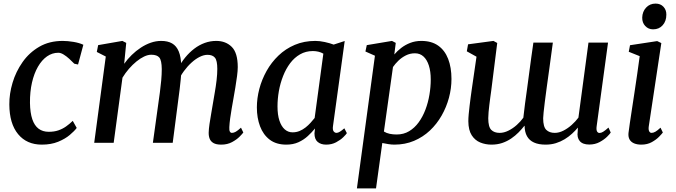

<svg xmlns="http://www.w3.org/2000/svg" viewBox="-20 -796 3765 1070"><path d="M213 10Q129 10 80.8 -48.5Q32.5 -107 32 -214Q31.5 -273 50 -335Q68.5 -397 105.8 -450Q143 -503 199 -535.5Q255 -568 329.5 -568Q357.5 -568 390 -562.5Q422.5 -557 444.5 -546.5L415 -436.5L394 -441Q381.5 -454 366 -468.2Q350.5 -482.5 334.5 -492.2Q318.5 -502 305 -502Q271 -502 242 -481.8Q213 -461.5 191.5 -424.2Q170 -387 158.2 -335.8Q146.5 -284.5 147 -222.5Q148 -167 160 -131.5Q172 -96 195 -78.8Q218 -61.5 251.5 -61.5Q282 -61.5 305.2 -69.5Q328.5 -77.5 348 -91.2Q367.5 -105 385.5 -122.5L407.5 -83Q395 -66 369 -44Q343 -22 304 -6Q265 10 213 10Z M683.5 -557 672 -440.5Q690.5 -466.5 714 -489.5Q737.5 -512.5 764.5 -530.2Q791.5 -548 820.2 -558Q849 -568 878.5 -568Q915 -568 939.2 -554Q963.5 -540 976.2 -509.2Q989 -478.5 990 -428Q990.5 -422.5 990.2 -416.5Q990 -410.5 989.8 -404.5Q989.5 -398.5 989 -391.5L972 -414.5Q989.5 -448 1012.5 -476Q1035.5 -504 1062.8 -524.8Q1090 -545.5 1121 -556.8Q1152 -568 1185 -568Q1238 -568 1271.5 -534.8Q1305 -501.5 1305 -422Q1305 -402 1301 -371.5Q1297 -341 1291.5 -308Q1286 -275 1281 -247Q1276.5 -221.5 1271.5 -193Q1266.5 -164.5 1262.8 -137Q1259 -109.5 1258 -87.5Q1257 -70 1261 -62.8Q1265 -55.5 1272.5 -55.5Q1283 -55.5 1294.2 -62Q1305.5 -68.5 1323 -84.5L1336 -57.5Q1331 -50.5 1315 -34.2Q1299 -18 1273 -4Q1247 10 1213 10Q1185 10 1169.8 1.2Q1154.5 -7.5 1148.5 -22.8Q1142.5 -38 1143 -57.5Q1143.5 -77 1147.5 -104.8Q1151.5 -132.5 1157 -163Q1162.5 -193.5 1167 -222Q1171.5 -249 1177.2 -282Q1183 -315 1187 -349Q1191 -383 1191 -412Q1191 -458.5 1177.8 -474.5Q1164.5 -490.5 1136.5 -490.5Q1116 -490.5 1093.2 -479.2Q1070.5 -468 1047.8 -447.5Q1025 -427 1005 -399.8Q985 -372.5 970.5 -340.5L990.5 -404.5Q990 -381.5 987.2 -353.8Q984.5 -326 981.2 -298.8Q978 -271.5 974.5 -247L942.5 0H832L862.5 -220Q866.5 -248 871 -281.2Q875.5 -314.5 878.5 -348.2Q881.5 -382 881.5 -411Q881 -459.5 868 -475.2Q855 -491 823 -491Q804.5 -491 783.2 -481Q762 -471 740.2 -453.2Q718.5 -435.5 698.5 -412.5Q678.5 -389.5 662.5 -363L613.5 0H505L569.5 -481L519.5 -506.5L527 -544.5L662 -568Z M1836 -95.5Q1832.5 -73 1839.2 -64.2Q1846 -55.5 1855 -55.5Q1863.5 -55.5 1873.8 -61.8Q1884 -68 1899 -81L1913 -54Q1909 -47 1893.2 -31.5Q1877.5 -16 1853 -3Q1828.5 10 1797.5 10Q1768.5 10 1750.5 -5Q1732.5 -20 1732.5 -53L1735.5 -80Q1718 -58.5 1695.5 -37.8Q1673 -17 1643.5 -3.5Q1614 10 1575.5 10Q1519.5 10 1483.2 -17.5Q1447 -45 1429.2 -92.2Q1411.5 -139.5 1411.5 -197.5Q1411.5 -248 1425.2 -300.5Q1439 -353 1465.8 -400.8Q1492.5 -448.5 1531.8 -486.2Q1571 -524 1622.8 -546Q1674.5 -568 1737.5 -568Q1761.5 -568 1790 -561.8Q1818.5 -555.5 1839.5 -547.5L1901 -567.5ZM1782 -497Q1769 -504.5 1754.2 -508Q1739.5 -511.5 1723.5 -511.5Q1684 -511.5 1652.2 -493.2Q1620.5 -475 1597 -443.8Q1573.5 -412.5 1557.8 -372.5Q1542 -332.5 1534.2 -288.8Q1526.5 -245 1526.5 -203Q1526.5 -156 1537.2 -123.8Q1548 -91.5 1566.8 -75Q1585.5 -58.5 1610.5 -58.5Q1631.5 -58.5 1649.5 -66Q1667.5 -73.5 1683 -85.8Q1698.5 -98 1711 -112Q1723.5 -126 1733.5 -138.5Z M1969 254 2069.5 -485.5 2016.5 -509 2024 -544.5 2164.5 -568 2185.5 -557 2177.5 -492.5Q2193.5 -511.5 2215.8 -528.8Q2238 -546 2266.2 -557Q2294.5 -568 2328 -568Q2384.5 -568 2421.8 -541.8Q2459 -515.5 2477.5 -467.8Q2496 -420 2496 -356Q2496 -303.5 2482 -251.2Q2468 -199 2441.2 -152Q2414.5 -105 2375.8 -68.5Q2337 -32 2287.2 -11Q2237.5 10 2178 10Q2162 10 2144.5 7.2Q2127 4.5 2110.5 1L2075.5 254ZM2119.5 -63Q2134 -54 2152 -50.2Q2170 -46.5 2190.5 -46.5Q2229.5 -46.5 2260 -64.8Q2290.5 -83 2313.2 -114.2Q2336 -145.5 2351 -185.2Q2366 -225 2373.2 -268.2Q2380.5 -311.5 2380.5 -353.5Q2380.5 -398 2370 -430.8Q2359.5 -463.5 2340 -481.2Q2320.5 -499 2292.5 -499Q2265 -499 2241.8 -487.2Q2218.5 -475.5 2200.2 -457.8Q2182 -440 2170 -422.5Z M2717.5 -290Q2715 -272 2712.2 -251.8Q2709.5 -231.5 2707 -211Q2704.5 -190.5 2702.8 -171.5Q2701 -152.5 2701 -137Q2701 -89 2717.8 -72.2Q2734.5 -55.5 2764.5 -55.5Q2788.5 -55.5 2813.2 -67.8Q2838 -80 2859.8 -99.5Q2881.5 -119 2896.5 -140Q2900.5 -178 2906 -218.8Q2911.5 -259.5 2917 -298.5Q2923 -342.5 2928.8 -386.8Q2934.5 -431 2940.5 -474Q2946.5 -517 2952.5 -558.5H3061Q3051 -483.5 3042.5 -421.8Q3034 -360 3027.2 -311.5Q3020.5 -263 3016.2 -227.8Q3012 -192.5 3009.5 -170Q3007 -147.5 3007 -137Q3007 -89 3024.5 -72.2Q3042 -55.5 3071.5 -55.5Q3095.5 -55.5 3120 -68Q3144.5 -80.5 3166.2 -100Q3188 -119.5 3203.5 -140.5L3259.5 -558.5H3368.5L3305 -92Q3302.5 -72.5 3307.2 -63.8Q3312 -55 3321 -55Q3330.5 -55 3341.5 -61.8Q3352.5 -68.5 3371 -85L3383.5 -57.5Q3379.5 -50 3363.2 -34Q3347 -18 3321.5 -4.2Q3296 9.5 3264 9.5Q3227 9.5 3210.8 -10Q3194.5 -29.5 3199.5 -62.5L3200.5 -85Q3186.5 -68 3168 -51Q3149.5 -34 3127 -20.2Q3104.5 -6.5 3078 1.8Q3051.5 10 3020.5 10Q2981.5 10 2955.8 -1.8Q2930 -13.5 2917 -36.8Q2904 -60 2903.5 -95H2902.5Q2888 -76.5 2869.8 -58Q2851.5 -39.5 2828.8 -24Q2806 -8.5 2778.8 0.8Q2751.5 10 2719 10Q2685.5 10 2656.2 -2Q2627 -14 2608.8 -42.2Q2590.5 -70.5 2590 -120Q2590 -137 2592 -159.5Q2594 -182 2597 -206.5Q2600 -231 2603 -253.8Q2606 -276.5 2608.5 -294L2635.5 -480L2581.5 -510L2588.5 -549L2730 -568L2751 -556.5Z M3554 10Q3530.5 10 3513.5 2.8Q3496.5 -4.5 3488.5 -18.8Q3480.5 -33 3482.5 -54.5Q3485 -75 3490 -109.5Q3495 -144 3501.8 -187.8Q3508.5 -231.5 3516 -281.2Q3523.5 -331 3531 -382.5Q3538.5 -434 3545 -483L3484 -507.5L3491 -544L3642.5 -567L3665.5 -556L3595.5 -91.5Q3593 -73.5 3597.8 -64.5Q3602.5 -55.5 3611 -55.5Q3621 -55.5 3632.5 -62Q3644 -68.5 3661 -84.5L3674 -57.5Q3669 -50.5 3653.2 -34.2Q3637.5 -18 3612.5 -4Q3587.5 10 3554 10ZM3619.5 -632.5Q3593.5 -632.5 3576 -651Q3558.5 -669.5 3559 -698Q3560 -731.5 3580.8 -753.8Q3601.5 -776 3633.5 -776Q3661 -776 3677.5 -758.2Q3694 -740.5 3693.5 -714Q3693.5 -678.5 3673.2 -655.5Q3653 -632.5 3619.5 -632.5Z"/></svg>

Font: Merriweather Medium
Style: Italic
Weight: 500
Italic angle: -7.8°
Version: Version 2.101